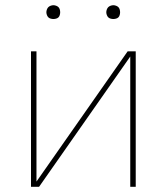

<svg xmlns="http://www.w3.org/2000/svg" viewBox="-20 -717 640 737"><path d="M99 0V-520H120V-20L470 -520H501V0H480V-500L130 0ZM415 -644Q410 -644 404.5 -645.5Q399 -647 395.5 -650.5Q392 -654 390 -659.5Q388 -665 388 -670Q388 -675 390 -680.5Q392 -686 395.5 -689.5Q399 -693 404.5 -695Q410 -697 415 -697Q420 -697 425.5 -695Q431 -693 434.5 -689.5Q438 -686 439.5 -680.5Q441 -675 441 -670Q441 -665 439.5 -659.5Q438 -654 434.5 -650.5Q431 -647 425.5 -645.5Q420 -644 415 -644ZM185 -644Q180 -644 174.5 -645.5Q169 -647 165.5 -650.5Q162 -654 160 -659.5Q158 -665 158 -670Q158 -675 160 -680.5Q162 -686 165.5 -689.5Q169 -693 174.5 -695Q180 -697 185 -697Q190 -697 195.5 -695Q201 -693 204.5 -689.5Q208 -686 209.5 -680.5Q211 -675 211 -670Q211 -665 209.5 -659.5Q208 -654 204.5 -650.5Q201 -647 195.5 -645.5Q190 -644 185 -644Z"/></svg>

Font: Iosevka Aile Thin
Style: Regular
Weight: 100
Designer: Belleve Invis
Foundry: Belleve Invis
Version: Version 31.1.0; ttfautohint (v1.8.4)